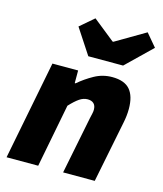

<svg xmlns="http://www.w3.org/2000/svg" viewBox="-114 -853 798 938"><g transform="rotate(15 285.0 -384.0)"><path d="M8 0 106 -500H236V-436H240Q275 -466 316.5 -489Q358 -512 406 -512Q468 -512 496 -479.5Q524 -447 524 -382Q524 -348 516 -310L454 0H294L352 -290Q355 -304 357.5 -314.5Q360 -325 360 -334Q360 -355 349 -365.5Q338 -376 318 -376Q297 -376 277 -362.5Q257 -349 230 -320L168 0ZM266 -580 182 -708 252 -768 362 -680H366L516 -768L570 -704L442 -580Z"/></g></svg>

Font: mr_Source Sans Pro
Style: Italic
Weight: 900
Italic angle: -11°
Designer: Paul D. Hunt
Foundry: Adobe Systems Incorporated
Version: Version 1.076;July 10, 2024;FontCreator 11.5.0.2430 64-bit